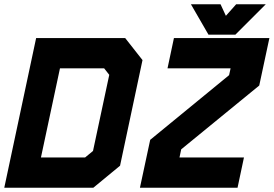

<svg xmlns="http://www.w3.org/2000/svg" viewBox="-32 -878 1280 898"><path d="M-12 0 137 -700H553.5L634.5 -597L529.5 -103L404.5 0ZM159.5 -141.5H366L403 -172L479 -528L455 -558.5H248.5ZM76 -71H381L468.5 -143L556.5 -557.5L500 -629.5H195ZM76 -71 195 -629.5H500L556.5 -557.5L468.5 -143L381 -71ZM717 -71H1027.5H717L745.5 -203L1114 -503.5L1141 -629.5H835.5H1141L1114 -503.5L745.5 -203ZM622.5 0 670.5 -224 1039.5 -526.5 1046.5 -558.5H751.5L781.5 -700H1228L1180.5 -478L815.5 -179.5L807.5 -141.5H1109L1079 0ZM943 -716 861 -858H999.5L1024.5 -804L1072.5 -858H1211L1069 -716ZM984.5 -755H1041.5L1096.5 -813L1041.5 -755H984.5L954.5 -813Z"/></svg>

Font: Tourney Black
Style: Italic
Weight: 900
Italic angle: -12°
Version: Version 1.015